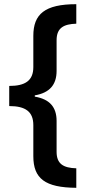

<svg xmlns="http://www.w3.org/2000/svg" viewBox="-20 -736 420 916"><path d="M344 160V67C282 65 250 46 250 -12V-159C250 -225 217 -263 146 -275V-281C216 -293 250 -331 250 -398V-544C250 -604 285 -621 344 -623V-716C194 -716 139 -669 139 -565V-416C139 -351 100 -326 24 -326V-230C102 -230 139 -203 139 -139V9C139 116 195 159 344 160Z"/></svg>

Font: Noto Sans Armenian SemiCondensed SemiBold
Style: Regular
Weight: 600
Width: 4
Designer: Monotype Design Team
Foundry: Monotype Imaging Inc.
Version: Version 2.008